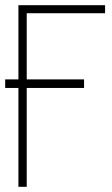

<svg xmlns="http://www.w3.org/2000/svg" viewBox="-20 -720 431 740"><path d="M0 -414V-381H304V-414ZM51 0H83V-669H385V-700H51Z"/></svg>

Font: Advent Pro ExtraLight
Style: Regular
Weight: 250
Version: Version 3.000